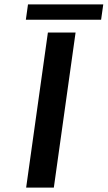

<svg xmlns="http://www.w3.org/2000/svg" viewBox="-20 -847 486 867"><path d="M196.3 -700.2H321.3L223.1 0H98.1ZM106.4 -827.1H446.3L436.5 -757.8H96.7Z"/></svg>

Font: Fivo Sans Med
Style: Regular
Weight: 450
Designer: Alexander Slobzheninov
Foundry: Alexander Slobzheninov
Version: 1.0